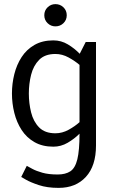

<svg xmlns="http://www.w3.org/2000/svg" viewBox="-20 -704 554 932"><path d="M249 -442Q198 -442 170 -413.5Q142 -385 131 -341Q120 -297 120 -250Q120 -203 131 -158.5Q142 -114 170 -85.5Q198 -57 249 -57Q282 -57 313 -74Q344 -91 366 -111V-389Q344 -408 313 -425Q282 -442 249 -442ZM110 101Q119 106 137.5 116Q156 126 186 134.5Q216 143 260 143Q298 143 321.5 127.5Q345 112 355.5 69Q366 26 366 -55Q341 -30 308.5 -11Q276 8 239 8Q186 8 147.5 -14Q109 -36 85 -73Q61 -110 49.5 -156Q38 -202 38 -250Q38 -298 49.5 -344Q61 -390 85 -427Q109 -464 147.5 -486Q186 -508 239 -508Q277 -508 309.5 -488.5Q342 -469 367 -443L396 -500H446V2Q446 101 397 154.5Q348 208 265 208H264Q209 208 168.5 194.5Q128 181 105.5 168Q83 155 83 155ZM249 -576Q227 -576 211 -591.5Q195 -607 195 -630Q195 -653 211 -668.5Q227 -684 249 -684Q272 -684 288 -668.5Q304 -653 304 -630Q304 -607 288 -591.5Q272 -576 249 -576Z"/></svg>

Font: Epunda Sans
Style: Regular
Weight: 400
Designer: Simon Atzbach
Foundry: typofactur
Version: Version 2.204; ttfautohint (v1.8.4.7-5d5b)